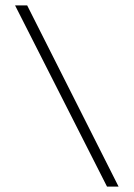

<svg xmlns="http://www.w3.org/2000/svg" viewBox="-20 -650 497 714"><path d="M378 44 36 -630H81L421 44Z"/></svg>

Font: Smooch Sans Thin Medium
Style: Regular
Weight: 500
Version: Version 1.010